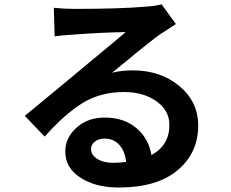

<svg xmlns="http://www.w3.org/2000/svg" viewBox="-20 -794 1040 866"><path d="M491.2 -59.6Q513.7 -59.6 548.8 -63.5Q543.9 -112.3 518.1 -140.6Q492.2 -168.9 452.1 -168.9Q424.8 -168.9 407.7 -155.3Q390.6 -141.6 390.6 -122.1Q390.6 -94.7 418.9 -77.1Q447.3 -59.6 491.2 -59.6ZM709 -774.4 773.4 -685.5Q767.6 -681.6 704.1 -640.6Q680.7 -624 643.6 -594.7Q606.4 -565.4 551.8 -520Q497.1 -474.6 485.4 -465.8Q526.4 -476.6 578.1 -476.6Q704.1 -476.6 789.1 -405.8Q874 -335 874 -227.5Q874 -104.5 781.2 -26.4Q688.5 51.8 515.6 51.8Q411.1 51.8 342.8 7.3Q274.4 -37.1 274.4 -110.4Q274.4 -171.9 324.7 -217.8Q375 -263.7 452.1 -263.7Q540 -263.7 595.7 -215.8Q651.4 -168 663.1 -94.7Q744.1 -138.7 744.1 -230.5Q744.1 -295.9 685.5 -337.4Q627 -378.9 539.1 -378.9Q432.6 -378.9 352.1 -329.1Q271.5 -279.3 181.6 -177.7L91.8 -271.5Q131.8 -303.7 225.1 -381.3Q318.4 -459 339.8 -476.6Q347.7 -483.4 432.6 -553.7Q517.6 -624 546.9 -649.4Q434.6 -647.5 307.6 -637.7Q263.7 -635.7 226.6 -629.9L222.7 -758.8Q269.5 -753.9 313.5 -753.9Q521.5 -753.9 632.8 -763.7Q679.7 -766.6 709 -774.4Z"/></svg>

Font: GenEi Gothic M Regular
Style: Bold
Weight: 700
Designer: o_tamon (Modified); [Source Han Sans]
Ryoko NISHIZUKA  (kana & ideographs); Paul D. Hunt (Latin, Greek & Cyrillic); Wenl
Version: Version 1.1a;Original Version 1.004